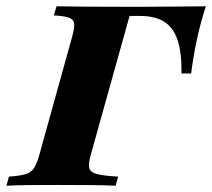

<svg xmlns="http://www.w3.org/2000/svg" viewBox="-51 -591 675 611"><path d="M-30.6 0 -22.6 -29Q13.7 -31.5 31.5 -37.1Q49.2 -42.7 58.1 -57.3Q66.9 -71.8 74.2 -98.4L178.2 -472.6Q186.3 -500.8 185.1 -514.9Q183.9 -529 168.5 -534.7Q153.2 -540.3 120.2 -541.9L129 -571Q164.5 -570.2 221 -569.8Q277.4 -569.4 354 -569.4Q380.6 -569.4 406.9 -569.4Q433.1 -569.4 461.7 -569.8Q490.3 -570.2 525 -570.2Q559.7 -570.2 604 -571Q587.1 -518.5 575.8 -466.5Q564.5 -414.5 557.3 -357.3H526.6Q527.4 -421.8 514.5 -462.1Q501.6 -502.4 472.2 -521.4Q442.7 -540.3 393.5 -540.3H361.3L237.9 -98.4Q229.8 -70.2 233.1 -56.5Q236.3 -42.7 257.7 -37.1Q279 -31.5 325 -29L316.9 0Q285.5 -1.6 238.3 -2Q191.1 -2.4 130.6 -2.4Q80.6 -2.4 39.5 -2Q-1.6 -1.6 -30.6 0Z"/></svg>

Font: Playfair 5pt SemiExpanded Light Black
Style: Italic
Weight: 900
Italic angle: -15.6°
Version: Version 2.001;gftools[0.9.30]